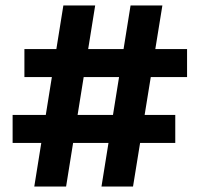

<svg xmlns="http://www.w3.org/2000/svg" viewBox="-20 -680 728 700"><path d="M572 -660 465 0H350L456 -660ZM619 -261V-159H26V-261ZM327 -660 221 0H105L211 -660ZM662 -501V-399H69V-501Z"/></svg>

Font: Kantumruy Pro
Style: Bold
Weight: 700
Version: Version 1.002